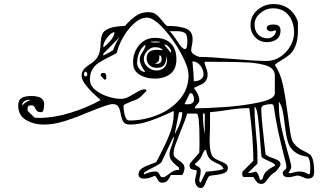

<svg xmlns="http://www.w3.org/2000/svg" viewBox="-20 -861 1641 948"><path d="M947 8Q951 -6 951 -13V-20Q931 -23 923.5 -27Q916 -31 916 -45L917 -53L964 -107V-109L965 -142V-169Q965 -300 951 -300H904Q896 -271 871 -211Q853 -166 845 -143.5Q837 -121 837 -104V-103Q837 -92 843.5 -85Q850 -78 863 -69Q878 -59 884.5 -51Q891 -43 891 -30Q891 -23 886.5 -10Q882 3 877 3H824Q816 21 806.5 31Q797 41 780 41Q771 41 766 36.5Q761 32 757 23Q750 10 744 7Q726 15 715 18Q704 21 690 21Q679 21 671.5 16Q664 11 664 1Q664 -19 682 -30.5Q700 -42 732 -53L751 -60Q792 -136 815 -192.5Q838 -249 838 -303Q838 -310 837 -313Q775 -283 721.5 -264.5Q668 -246 622 -246Q598 -246 589.5 -259Q581 -272 576 -298Q572 -322 564.5 -334.5Q557 -347 536 -347Q524 -347 499.5 -338.5Q475 -330 457.5 -323Q440 -316 432 -313Q359 -282 302.5 -264Q246 -246 197 -246Q146 -246 108 -269Q70 -292 70 -339Q70 -367 86.5 -377Q103 -387 134 -387Q198 -387 198 -347Q198 -334 195 -320.5Q192 -307 184 -307Q170 -307 164 -312Q158 -317 154 -326Q150 -334 146.5 -337.5Q143 -341 135 -341Q124 -341 120 -337Q116 -333 116 -322L117 -313L151 -280L175 -279Q246 -279 327.5 -304Q409 -329 477 -367Q383 -448 383 -485Q383 -506 392.5 -517.5Q402 -529 421 -542Q446 -557 457 -573Q469 -590 472.5 -607Q476 -624 477 -649Q479 -678 485.5 -693.5Q492 -709 517 -720Q542 -731 597 -733Q626 -766 652.5 -783.5Q679 -801 712 -801Q735 -801 749 -791Q763 -781 779 -761Q792 -743 804 -733H808Q860 -733 895.5 -721Q931 -709 931 -667Q931 -658 930 -651.5Q929 -645 928 -640Q924 -622 924 -612Q924 -601 938 -592Q952 -583 964 -580Q1016 -580 1128 -570Q1242 -560 1297 -560Q1333 -560 1364 -580.5Q1395 -601 1413.5 -633.5Q1432 -666 1432 -700Q1432 -751 1405 -785.5Q1378 -820 1327 -820Q1294 -820 1265.5 -796.5Q1237 -773 1237 -740Q1237 -709 1254.5 -690.5Q1272 -672 1302 -672Q1318 -672 1330.5 -683.5Q1343 -695 1343 -711Q1336 -711 1329.5 -708.5Q1323 -706 1317 -706Q1310 -706 1303.5 -710.5Q1297 -715 1297 -723Q1297 -732 1307 -736Q1317 -740 1327 -740Q1347 -740 1356 -733.5Q1365 -727 1365 -709Q1365 -681 1346 -667Q1327 -653 1299 -653Q1263 -653 1240 -677Q1217 -701 1217 -737Q1217 -782 1251 -811.5Q1285 -841 1331 -841Q1374 -841 1405.5 -818Q1437 -795 1451 -753V-710Q1451 -664 1439 -635Q1427 -606 1410.5 -592Q1394 -578 1369 -563Q1366 -561 1355 -554.5Q1344 -548 1337 -540Q1364 -502 1377 -441.5Q1390 -381 1402 -287Q1410 -223 1415.5 -194Q1421 -165 1431 -153Q1444 -137 1457 -128.5Q1470 -120 1485 -113Q1502 -105 1511 -97.5Q1520 -90 1525.5 -69.5Q1531 -49 1531 -10Q1531 21 1500 21Q1494 21 1486 18Q1478 15 1476 14Q1460 6 1451 6Q1443 6 1429 10Q1413 14 1406 14Q1376 14 1376 -7L1377 -13L1393 -29L1394 -37Q1394 -45 1391 -57Q1366 -154 1354 -210Q1342 -266 1331 -340Q1330 -341 1327.5 -344Q1325 -347 1321 -347Q1304 -347 1287 -342.5Q1270 -338 1270 -325Q1270 -283 1283 -172L1291 -100Q1299 -89 1326 -81Q1346 -74 1355.5 -67.5Q1365 -61 1365 -47Q1365 -44 1353 -27.5Q1341 -11 1331 -7Q1319 1 1311 11.5Q1303 22 1301 24Q1293 36 1286.5 41.5Q1280 47 1270 47Q1257 47 1248.5 38Q1240 29 1231 13H1184Q1176 13 1176 -5L1177 -13L1231 -67Q1231 -171 1211 -327H1201Q1159 -327 1091 -316Q1078 -314 1059.5 -311.5Q1041 -309 1017 -307V-227Q1017 -214 1016 -206L1015 -165Q1015 -108 1031 -87Q1038 -78 1066 -66Q1086 -58 1095.5 -51Q1105 -44 1105 -31Q1105 -13 1086 -6Q1067 1 1046 3Q1025 5 1017 7Q1011 9 1007 16Q1003 23 998 35Q992 51 986.5 59Q981 67 971 67Q958 67 950.5 55.5Q943 44 943 31Q943 24 947 8ZM619 -266Q688 -266 755.5 -292.5Q823 -319 867 -370Q911 -421 911 -490Q911 -529 873.5 -598Q836 -667 787 -720.5Q738 -774 706 -774Q673 -774 641 -744.5Q609 -715 586 -673.5Q563 -632 557 -600Q544 -592 516 -578Q484 -562 466 -550Q448 -538 436 -518Q424 -498 424 -469Q424 -439 450 -417.5Q476 -396 512 -384.5Q548 -373 577 -373Q593 -373 607 -379Q621 -385 642 -398Q660 -409 672 -414.5Q684 -420 695 -420H697Q702 -418 704 -413L671 -380Q663 -372 631 -361Q611 -353 600.5 -348Q590 -343 590 -338Q590 -315 596.5 -290.5Q603 -266 619 -266ZM855 -658Q868 -638 876.5 -628.5Q885 -619 894 -619Q905 -619 905 -657V-663Q905 -691 891.5 -699Q878 -707 854 -707H844H817Q831 -695 855 -658ZM490 -633Q490 -629 491 -627Q545 -671 545 -702Q530 -702 510 -676Q490 -650 490 -633ZM571 -679Q568 -675 548 -655L524 -630Q524 -630 505 -611Q489 -595 489 -593Q489 -591 491 -587Q528 -606 538 -613Q541 -619 548 -637Q555 -655 571 -679ZM745 -674Q796 -674 823.5 -646.5Q851 -619 851 -568Q851 -520 821.5 -496.5Q792 -473 744 -473Q700 -473 668.5 -492.5Q637 -512 637 -553Q637 -602 667 -638Q697 -674 745 -674ZM749 -656Q723 -656 723 -653Q726 -652 733 -651.5Q740 -651 747 -651Q766 -651 771 -653Q771 -656 749 -656ZM825 -607Q825 -616 814 -628.5Q803 -641 794 -641Q792 -641 791 -640L824 -600Q825 -602 825 -607ZM694 -506Q696 -506 697 -507Q670 -541 670 -570Q670 -579 674.5 -588.5Q679 -598 685 -606Q690 -614 694 -622Q698 -630 698 -637Q698 -639 697 -640Q677 -625 667 -600.5Q657 -576 657 -549Q657 -535 668.5 -520.5Q680 -506 694 -506ZM751 -513Q777 -513 791 -527.5Q805 -542 805 -567L804 -587Q801 -556 791 -541Q781 -526 754 -526Q732 -526 718 -539Q704 -552 704 -573Q704 -615 756 -615Q766 -615 784 -613Q774 -628 745 -628Q724 -628 707 -609.5Q690 -591 690 -570Q690 -547 709.5 -530Q729 -513 751 -513ZM744 -547Q747 -546 754 -546Q778 -546 778 -569Q778 -588 767 -588Q767 -568 763.5 -560.5Q760 -553 744 -547ZM937 -460H941Q958 -460 971.5 -469Q985 -478 985 -494Q985 -517 969 -537.5Q953 -558 930 -558Q937 -490 937 -460ZM952 -344Q942 -334 942 -326Q995 -326 1089 -332.5Q1183 -339 1260 -355.5Q1337 -372 1337 -400V-487Q1337 -527 1286.5 -540Q1236 -553 1184 -553Q1156 -556 990 -556Q990 -545 998 -525Q999 -522 1002 -512.5Q1005 -503 1005 -494Q1005 -474 996.5 -462.5Q988 -451 977 -445.5Q966 -440 937 -427Q948 -414 956 -397.5Q964 -381 964 -367Q964 -360 961 -355Q958 -350 952 -344ZM395 -495Q395 -484 403 -484Q407 -484 409 -487Q411 -490 411 -495Q411 -499 408.5 -503Q406 -507 403 -507Q395 -507 395 -495ZM491 -501Q499 -501 502 -495.5Q505 -490 505 -480Q505 -468 497 -467Q495 -469 486 -477.5Q477 -486 477 -490Q477 -501 491 -501ZM917 -400 891 -347 904 -346Q938 -346 938 -370Q938 -381 934 -391Q930 -401 920 -401Q918 -401 917 -400ZM90 -343Q90 -341 91 -340Q102 -357 131 -367Q128 -368 121 -368Q110 -368 100 -361Q90 -354 90 -343ZM1504 0Q1511 -2 1511 -10L1512 -37Q1512 -71 1500 -87Q1460 -92 1438 -109Q1411 -128 1401.5 -160Q1392 -192 1386 -247Q1381 -289 1375.5 -314.5Q1370 -340 1357 -360V-340Q1357 -291 1367.5 -240.5Q1378 -190 1398 -119Q1412 -71 1418 -43Q1418 -33 1415.5 -26.5Q1413 -20 1409 -14.5Q1405 -9 1404 -7Q1406 -6 1411 -6Q1418 -6 1432 -10Q1448 -14 1455 -14Q1471 -14 1480 -11.5Q1489 -9 1504 0ZM1264 27H1271Q1277 21 1277 20Q1282 -4 1297.5 -17Q1313 -30 1325.5 -36Q1338 -42 1338 -43Q1338 -50 1329.5 -55Q1321 -60 1305 -67Q1277 -79 1271 -87L1267 -134Q1261 -223 1254.5 -277Q1248 -331 1237 -333V-317Q1237 -286 1240 -249.5Q1243 -213 1244 -202Q1251 -136 1251 -88V-53L1204 -7H1211Q1217 -7 1227.5 -9.5Q1238 -12 1241 -14Q1253 -14 1264 27ZM844 -207V-200Q880 -266 880 -307H864ZM991 -200V-300H982Q982 -242 991 -200ZM768 1Q771 8 774 11Q777 14 783 14Q791 14 797 10.5Q803 7 813 -1Q825 -11 836 -16.5Q847 -22 864 -22V-33Q859 -37 845 -49Q831 -61 824 -73Q817 -85 817 -100Q817 -116 828 -142Q838 -170 838 -183Q838 -186 837 -187L777 -60Q770 -51 734 -33Q710 -21 700 -15Q690 -9 690 -3Q690 -1 691 0Q711 -8 722.5 -11Q734 -14 748 -14Q756 -14 760 -10.5Q764 -7 768 1ZM971 40 997 -13Q1006 -14 1035.5 -17Q1065 -20 1084 -27Q1078 -40 1069.5 -45.5Q1061 -51 1048 -56Q1028 -65 1016 -76.5Q1004 -88 997 -120Q996 -121 994 -121Q991 -121 991 -120Q981 -106 977 -93Q973 -84 967.5 -76.5Q962 -69 944 -53Q943 -52 943 -50Q943 -46 951.5 -42Q960 -38 965.5 -33Q971 -28 971 -17Q971 -9 970 -3Q969 3 968 7Q964 21 964 30Q964 39 971 40Z"/></svg>

Font: Krikikrak Dingbats
Style: Regular
Weight: 400
Designer: Jenny du Carrois
Foundry: bBox Type GmbH
Version: Version 1.001